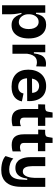

<svg xmlns="http://www.w3.org/2000/svg" viewBox="1085 -1767 861 3071"><g transform="rotate(90 1515.5 -231.5)"><path d="M64 166V-264V-525H184V-378L201 -376Q211 -430 233.5 -466.5Q256 -503 291.5 -521Q327 -539 375 -539Q444 -539 493 -505Q542 -471 568.5 -408.5Q595 -346 595 -260Q595 -180 571 -118.5Q547 -57 500 -21.5Q453 14 383 14Q333 14 298.5 -5Q264 -24 241 -59.5Q218 -95 204 -144H186Q192 -116 197 -87.5Q202 -59 205 -32Q208 -5 208 20V166ZM333 -102Q368 -102 393 -122Q418 -142 431.5 -177.5Q445 -213 445 -259Q445 -309 431 -344.5Q417 -380 391 -399.5Q365 -419 330 -419Q298 -419 275.5 -405.5Q253 -392 237.5 -369Q222 -346 215 -320Q208 -294 208 -269V-251Q208 -230 213 -209.5Q218 -189 228.5 -170Q239 -151 254 -135.5Q269 -120 289 -111Q309 -102 333 -102Z M696 0V-256V-525H816L815 -343H834Q842 -411 861 -454Q880 -497 914.5 -517Q949 -537 1000 -537Q1010 -537 1021 -536Q1032 -535 1046 -532L1041 -379Q1024 -386 1006.5 -389Q989 -392 974 -392Q936 -392 908 -374Q880 -356 863.5 -322Q847 -288 840 -238V0Z M1366 14Q1301 14 1250.5 -4Q1200 -22 1165 -56.5Q1130 -91 1112 -140.5Q1094 -190 1094 -253Q1094 -315 1111.5 -367.5Q1129 -420 1162.5 -458.5Q1196 -497 1245 -518Q1294 -539 1356 -539Q1417 -539 1463.5 -519Q1510 -499 1541 -460Q1572 -421 1586.5 -365Q1601 -309 1596 -236L1187 -233V-312L1511 -315L1463 -274Q1470 -327 1456.5 -361Q1443 -395 1416.5 -411Q1390 -427 1357 -427Q1319 -427 1290.5 -407Q1262 -387 1246.5 -348.5Q1231 -310 1231 -256Q1231 -171 1268 -131.5Q1305 -92 1366 -92Q1394 -92 1413.5 -99.5Q1433 -107 1445.5 -119Q1458 -131 1465 -146Q1472 -161 1476 -177L1602 -151Q1595 -114 1577.5 -84Q1560 -54 1531.5 -32Q1503 -10 1462 2Q1421 14 1366 14Z M1895 12Q1852 12 1820 1Q1788 -10 1766.5 -33.5Q1745 -57 1734 -94Q1723 -131 1723 -182V-412H1648L1651 -523H1699Q1732 -524 1748 -534.5Q1764 -545 1767 -572L1779 -642H1861V-525H1993V-408H1861V-189Q1861 -148 1881 -134Q1901 -120 1930 -120Q1948 -120 1966 -124.5Q1984 -129 1997 -137V-3Q1966 6 1940 9Q1914 12 1895 12Z M2300 12Q2257 12 2225 1Q2193 -10 2171.5 -33.5Q2150 -57 2139 -94Q2128 -131 2128 -182V-412H2053L2056 -523H2104Q2137 -524 2153 -534.5Q2169 -545 2172 -572L2184 -642H2266V-525H2398V-408H2266V-189Q2266 -148 2286 -134Q2306 -120 2335 -120Q2353 -120 2371 -124.5Q2389 -129 2402 -137V-3Q2371 6 2345 9Q2319 12 2300 12Z M2696 179Q2656 179 2615 172Q2574 165 2537.5 150Q2501 135 2476 111L2516 -14Q2548 20 2595.5 36Q2643 52 2689 52Q2738 52 2769.5 35.5Q2801 19 2818.5 -9.5Q2836 -38 2844 -75.5Q2852 -113 2853 -155L2858 -237H2837Q2828 -170 2805.5 -128Q2783 -86 2748.5 -66.5Q2714 -47 2667 -47Q2616 -47 2582.5 -67.5Q2549 -88 2531 -120.5Q2513 -153 2504.5 -189Q2496 -225 2494.5 -257Q2493 -289 2493 -307V-525H2637V-348Q2637 -328 2638 -303.5Q2639 -279 2642.5 -255Q2646 -231 2655.5 -210.5Q2665 -190 2681 -178Q2697 -166 2722 -166Q2755 -166 2774.5 -186Q2794 -206 2805 -236Q2816 -266 2820 -298Q2824 -330 2825 -353V-525H2969V-149Q2969 -121 2966 -86.5Q2963 -52 2954.5 -15Q2946 22 2927.5 56.5Q2909 91 2879 119Q2849 147 2804 163Q2759 179 2696 179Z"/></g></svg>

Font: Bricolage Grotesque 48pt Condensed ExtraBold
Style: Bold
Weight: 700
Version: Version 1.000;gftools[0.9.30]